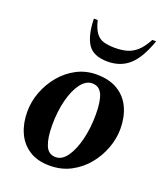

<svg xmlns="http://www.w3.org/2000/svg" viewBox="-133 -798 773 898"><g transform="rotate(20 253.5 -348.5)"><path d="M219 10Q157 10 116 -17Q75 -44 55 -89.5Q35 -135 35 -192Q35 -243 53.5 -291.5Q72 -340 105 -379.5Q138 -419 183 -442.5Q228 -466 280 -466Q346 -466 388.5 -439.5Q431 -413 451.5 -367.5Q472 -322 472 -264Q472 -216 454 -167.5Q436 -119 403 -79Q370 -39 323.5 -14.5Q277 10 219 10ZM232 -37Q264 -37 288.5 -72Q313 -107 327 -164.5Q341 -222 341 -288Q341 -355 326 -387.5Q311 -420 276 -420Q245 -420 220 -387Q195 -354 180.5 -297.5Q166 -241 166 -172Q166 -110 180.5 -73.5Q195 -37 232 -37ZM307 -540Q236 -540 208.5 -582Q181 -624 179 -707H198Q208 -666 223.5 -645.5Q239 -625 262.5 -618.5Q286 -612 318 -612Q350 -612 376 -619Q402 -626 425 -646Q448 -666 470 -707H489Q458 -618 415 -579Q372 -540 307 -540Z"/></g></svg>

Font: Spectral
Style: Bold Italic
Weight: 700
Italic angle: -10°
Designer: Jean-Baptiste Levee
Foundry: Production Type
Version: Version 2.001